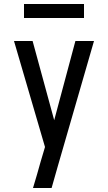

<svg xmlns="http://www.w3.org/2000/svg" viewBox="-20 -725 540 960"><path d="M145 215Q155 182 164.5 149.5Q174 117 183 84L205 10L50 -520H143L251 -124L357 -520H450L269 106L238 215ZM100 -635V-705H400V-635Z"/></svg>

Font: Iosevka SS10 Medium
Style: Regular
Weight: 500
Monospace: yes
Designer: Belleve Invis
Foundry: Belleve Invis
Version: Version 28.0.6; ttfautohint (v1.8.4)